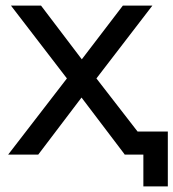

<svg xmlns="http://www.w3.org/2000/svg" viewBox="-20 -550 617 683"><path d="M9 0 218 -271 19 -530H126L271 -339L417 -530H522L323 -271L533 0H424L270 -203L116 0ZM490 113V0H423V-82H577V113Z"/></svg>

Font: Montserrat Z Med
Style: Regular
Weight: 500
Designer: Julieta Ulanovsky
Foundry: Julieta Ulanovsky
Version: Version 8.000